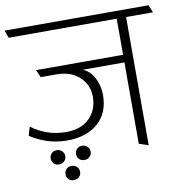

<svg xmlns="http://www.w3.org/2000/svg" viewBox="-98 -763 928 969"><g transform="rotate(-10 366.0 -278.0)"><path d="M422 -275Q422 -182 363 -130.5Q304 -79 206 -79Q146 -79 97.5 -96.5Q49 -114 17 -136L30 -181Q65 -154 110 -138Q155 -122 206 -122Q285 -122 327.5 -165Q370 -208 370 -275Q370 -336 325.5 -376.5Q281 -417 211 -417H128L111 -456H557V-641H3L-11 -680H727L743 -641H605V16L557 0V-417H343Q380 -403 401 -362Q422 -321 422 -275ZM273 33Q257 33 246.5 22.5Q236 12 236 -3Q236 -19 246.5 -29.5Q257 -40 273 -40Q289 -40 300 -29.5Q311 -19 311 -3Q311 12 300 22.5Q289 33 273 33ZM143 33Q127 33 116.5 22.5Q106 12 106 -3Q106 -19 116.5 -29.5Q127 -40 143 -40Q159 -40 170 -29.5Q181 -19 181 -3Q181 12 170 22.5Q159 33 143 33ZM203 124Q187 124 176.5 113.5Q166 103 166 88Q166 72 176.5 61.5Q187 51 203 51Q219 51 230 61.5Q241 72 241 88Q241 103 230 113.5Q219 124 203 124Z"/></g></svg>

Font: Palanquin Thin
Style: Regular
Weight: 250
Designer: Pria Ravichandran
Version: Version 1.001